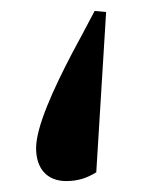

<svg xmlns="http://www.w3.org/2000/svg" viewBox="-20 -176 261 351"><path d="M174 -154 153 -156C140 -131 126 -105 112 -79C77 -12 46 56 46 95C46 131 65 155 101 155C122 155 138 150 156 139Z"/></svg>

Font: Source Serif 4 Display
Style: Bold
Weight: 700
Designer: Frank Grießhammer
Foundry: Adobe Systems Incorporated
Version: Version 4.004;hotconv 1.0.117;makeotfexe 2.5.65602